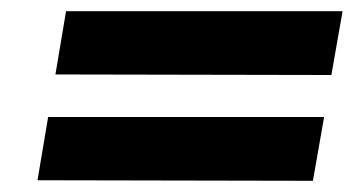

<svg xmlns="http://www.w3.org/2000/svg" viewBox="-20 -424 644 343"><path d="M79 -291 98 -404H592L572 -290ZM47 -102 66 -215H559L539 -101Z"/></svg>

Font: Von Semi
Style: Italic
Weight: 600
Version: Version 4.000; ttfautohint (v1.8.4.7-5d5b)